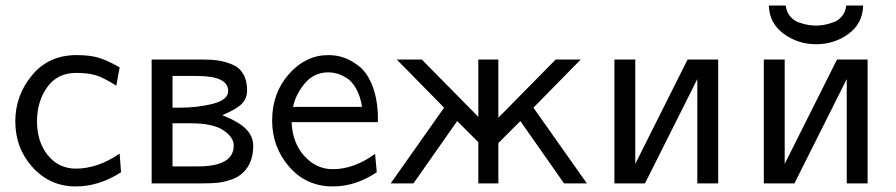

<svg xmlns="http://www.w3.org/2000/svg" viewBox="-20 -659 3221 690"><path d="M35 -223Q35 -316 95 -388.5Q155 -461 255 -461Q302 -461 333 -452Q364 -443 410 -417L398 -351Q349 -382 323 -389Q294 -397 254 -397Q186 -397 149.5 -345.5Q113 -294 113 -223Q113 -149 152 -101Q191 -53 253 -53Q331 -53 410 -107L415 -40Q336 11 252 11Q160 11 97.5 -57.5Q35 -126 35 -223Z M525 0V-445H712Q742 -445 765 -441.5Q788 -438 814 -427.5Q840 -417 854 -393.5Q868 -370 868 -334Q868 -306 849.5 -286.5Q831 -267 779 -245Q839 -221 864.5 -195Q890 -169 890 -135Q890 -75 855 -40Q837 -22 809.5 -13Q782 -4 760.5 -2Q739 0 706 0ZM600 -61H691Q820 -61 820 -136Q820 -166 782.5 -191Q745 -216 664 -216H600ZM600 -272H624Q690 -272 745 -286Q800 -300 800 -332Q800 -386 688 -386H600Z M958 -226Q958 -325 1018.5 -393Q1079 -461 1160 -461Q1190 -461 1217 -451.5Q1244 -442 1271.5 -420Q1299 -398 1317 -354Q1335 -310 1338 -249V-220H1028Q1031 -145 1074 -98Q1117 -51 1176 -51Q1252 -51 1328 -106L1334 -40Q1258 11 1176 11Q1081 11 1019.5 -59.5Q958 -130 958 -226ZM1033 -275H1281Q1275 -314 1259.5 -341Q1244 -368 1224.5 -379.5Q1205 -391 1189.5 -395Q1174 -399 1160 -399Q1109 -399 1076 -360Q1043 -321 1033 -275Z M1384 0 1576 -272 1406 -445H1496L1699 -239V-445H1771V-236L1977 -445H2067L1897 -272L2089 0H2007L1850 -224L1771 -145V0H1699V-148L1623 -224L1466 0Z M2188 0V-445H2263V-70L2451 -445H2561V0H2486V-375L2298 0Z M2743 -639H2804Q2806 -617 2819 -601Q2832 -585 2850.5 -578.5Q2869 -572 2884 -569.5Q2899 -567 2912 -567Q2926 -567 2940.5 -569.5Q2955 -572 2974 -578.5Q2993 -585 3006 -601Q3019 -617 3021 -639H3082Q3080 -574 3029 -537Q2978 -500 2913 -500Q2848 -500 2796.5 -537.5Q2745 -575 2743 -639ZM2725 0V-445H2800V-70L2988 -445H3098V0H3023V-375L2835 0Z"/></svg>

Font: CMU Sans Serif
Style: Medium
Weight: 500
Version: Version 0.7.0